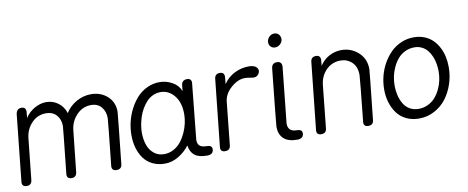

<svg xmlns="http://www.w3.org/2000/svg" viewBox="-67 -1074 3380 1386"><g transform="rotate(-10 1623.0 -381.0)"><path d="M2.9 -32.2 54.2 -520Q58.6 -564 96.2 -564Q127.9 -564 127.9 -530.8L124 -483.9Q148.9 -523.9 191.7 -548.6Q234.4 -573.2 278.8 -573.2Q328.1 -573.2 366.5 -544.2Q404.8 -515.1 418.9 -467.8Q447.8 -515.1 498.8 -544.2Q549.8 -573.2 606 -573.2Q678.2 -573.2 726.6 -529.5Q774.9 -485.8 774.9 -416Q774.9 -403.3 735.8 -38.1Q732.9 -2 695.8 -2Q661.1 -2 661.1 -33.2Q696.8 -365.7 696.8 -382.8Q696.8 -431.6 669.4 -463.9Q642.1 -496.1 594.2 -496.1Q532.2 -496.1 488 -450Q443.8 -403.8 437 -338.9L404.8 -38.1Q400.4 -1 366.2 -1Q332 -1 332 -32.2Q368.2 -370.1 368.2 -381.8Q368.2 -431.2 340.1 -462.6Q312 -494.1 263.2 -494.1Q201.2 -494.1 158 -449Q114.7 -403.8 107.9 -338.9L76.2 -38.1Q71.8 -1 37.1 -1Q2.9 -1 2.9 -32.2Z M1262.7 -480 1266.6 -521Q1271 -560.1 1308.6 -560.1Q1340.8 -560.1 1340.8 -528.8Q1298.8 -124 1298.8 -115.2Q1298.8 -86.4 1314.5 -72.8Q1330.1 -59.1 1363.8 -59.1Q1403.8 -59.1 1403.8 -32.2V-25.9Q1400.9 8.8 1356.4 8.8Q1295.4 8.8 1265.4 -15.4Q1235.4 -39.6 1228.5 -87.9Q1195.8 -44.4 1147.7 -15.6Q1099.6 13.2 1047.9 13.2Q996.6 13.2 956.8 -6.6Q917 -26.4 892.6 -60.5Q868.2 -94.7 856 -137.9Q843.8 -181.2 843.8 -231Q843.8 -278.3 855 -326.4Q866.2 -374.5 888.9 -418.7Q911.6 -462.9 942.9 -497.6Q974.1 -532.2 1017.6 -552.7Q1061 -573.2 1109.9 -573.2Q1158.2 -573.2 1202.4 -548.6Q1246.6 -523.9 1262.7 -480ZM1053.7 -55.2Q1090.3 -55.2 1122.6 -72.5Q1154.8 -89.8 1176.8 -117.4Q1198.7 -145 1214.6 -179.4Q1230.5 -213.9 1238 -248.8Q1245.6 -283.7 1245.6 -314.9Q1245.6 -400.9 1204.6 -450.9Q1163.6 -501 1104.5 -501Q1073.7 -501 1046.9 -488.3Q1020 -475.6 1000.5 -454.1Q981 -432.6 965.3 -405.8Q949.7 -378.9 940.2 -348.9Q930.7 -318.8 925.8 -290.5Q920.9 -262.2 920.9 -236.8Q920.9 -186.5 934.6 -146.5Q948.2 -106.4 979 -80.8Q1009.8 -55.2 1053.7 -55.2Z M1457.5 -30.8 1509.8 -523.9Q1512.7 -563 1549.8 -563Q1582.5 -563 1582.5 -529.8L1577.6 -476.1Q1608.4 -523.4 1658.7 -548.3Q1709 -573.2 1762.7 -573.2Q1797.4 -573.2 1814 -560.5Q1830.6 -547.9 1830.6 -529.8Q1829.1 -512.2 1816.9 -500Q1804.7 -487.8 1787.6 -487.8Q1774.9 -487.8 1756.8 -491.5Q1738.8 -495.1 1720.7 -495.1Q1669.9 -495.1 1619.6 -450.7Q1569.3 -406.2 1563.5 -350.1L1530.8 -36.1Q1527.8 0 1490.7 0Q1457.5 0 1457.5 -30.8Z M1928.2 -530.8Q1932.6 -567.9 1969.2 -567.9Q2004.4 -567.9 2004.4 -530.8Q1961.4 -128.9 1961.4 -119.1Q1961.4 -59.1 2024.4 -59.1Q2064.5 -59.1 2064.5 -32.2V-25.9Q2061.5 8.8 2017.6 8.8Q1951.2 8.8 1918.2 -22.2Q1885.3 -53.2 1885.3 -108.9Q1885.3 -122.6 1928.2 -530.8ZM1931.6 -719.2Q1933.1 -744.1 1949 -759.5Q1964.8 -774.9 1986.3 -774.9Q2006.3 -774.9 2018.8 -761.2Q2031.2 -747.6 2031.2 -725.1Q2029.3 -704.1 2012.9 -689.5Q1996.6 -674.8 1975.6 -674.8Q1956.5 -674.8 1944.1 -687.5Q1931.6 -700.2 1931.6 -719.2Z M2162.1 -30.8 2214.4 -523.9Q2217.3 -563 2254.4 -563Q2287.1 -563 2287.1 -529.8L2283.2 -485.8Q2311.5 -529.3 2353.8 -551.3Q2396 -573.2 2442.4 -573.2Q2513.2 -573.2 2565.7 -526.1Q2618.2 -479 2618.2 -402.8Q2618.2 -389.2 2580.1 -36.1Q2577.1 0 2540 0Q2507.3 0 2507.3 -30.8Q2541 -353 2541 -373Q2541 -434.1 2506.6 -467Q2472.2 -500 2422.4 -500Q2386.7 -500 2354.2 -483.6Q2321.8 -467.3 2297.6 -432.4Q2273.4 -397.5 2268.1 -350.1L2235.4 -36.1Q2232.4 0 2195.3 0Q2162.1 0 2162.1 -30.8Z M2972.7 -573.2Q3014.6 -573.2 3049.8 -559.3Q3085 -545.4 3109.6 -521.5Q3134.3 -497.6 3151.6 -464.8Q3168.9 -432.1 3177 -394.8Q3185.1 -357.4 3185.1 -316.9Q3185.1 -254.4 3165.5 -195.3Q3146 -136.2 3111.1 -90.3Q3076.2 -44.4 3023.9 -16.6Q2971.7 11.2 2911.1 11.2Q2858.9 11.2 2817.4 -9Q2775.9 -29.3 2750.2 -64.2Q2724.6 -99.1 2711.2 -143.6Q2697.8 -188 2697.8 -238.8Q2697.8 -288.6 2710.2 -337.2Q2722.7 -385.7 2746.8 -428.2Q2771 -470.7 2803.7 -503.2Q2836.4 -535.6 2880.1 -554.4Q2923.8 -573.2 2972.7 -573.2ZM2964.8 -501Q2926.8 -501 2894.8 -485.1Q2862.8 -469.2 2841.6 -443.6Q2820.3 -418 2805.2 -385Q2790 -352.1 2783.4 -318.6Q2776.9 -285.2 2776.9 -252.9Q2776.9 -215.8 2784.9 -182.4Q2793 -148.9 2809.3 -120.4Q2825.7 -91.8 2854 -75Q2882.3 -58.1 2918.9 -58.1Q2956.1 -58.1 2987.8 -73.2Q3019.5 -88.4 3041.3 -113Q3063 -137.7 3078.4 -169.4Q3093.8 -201.2 3100.8 -234.1Q3107.9 -267.1 3107.9 -298.8Q3107.9 -328.1 3103 -356.4Q3098.1 -384.8 3086.9 -411.1Q3075.7 -437.5 3059.3 -457.3Q3043 -477.1 3018.8 -489Q2994.6 -501 2964.8 -501Z"/></g></svg>

Font: BPreplay
Style: Italic
Weight: 400
Italic angle: -6°
Designer: Magenta/George Triantafyllakos
Foundry: Magenta/George Triantafyllakos
Version: Version 1.00